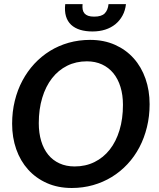

<svg xmlns="http://www.w3.org/2000/svg" viewBox="-20 -930 793 958"><path d="M40.5 0ZM726.5 -410C726.5 -455.7 719.7 -498.1 706 -537.2C692.3 -576.4 672.7 -610.3 647 -639C621.3 -667.7 590.2 -690.2 553.5 -706.5C516.8 -722.8 475.5 -731 429.5 -731C392.2 -731 356.7 -726.2 323 -716.8C289.3 -707.2 258.1 -693.6 229.2 -675.8C200.4 -657.9 174.4 -636.5 151.2 -611.5C128.1 -586.5 108.3 -558.5 91.8 -527.5C75.2 -496.5 62.6 -462.9 53.8 -426.8C44.9 -390.6 40.5 -352.5 40.5 -312.5C40.5 -266.8 47.3 -224.5 61 -185.5C74.7 -146.5 94.4 -112.7 120.2 -84C146.1 -55.3 177.3 -32.8 214 -16.5C250.7 -0.2 292 8 338 8C375 8 410.3 3.2 444 -6.2C477.7 -15.8 508.9 -29.3 537.8 -47C566.6 -64.7 592.7 -86 616 -111C639.3 -136 659.2 -164 675.5 -195C691.8 -226 704.4 -259.6 713.2 -295.8C722.1 -331.9 726.5 -370 726.5 -410ZM593.5 -407C593.5 -360.3 587.8 -318.1 576.2 -280.2C564.8 -242.4 548.5 -210.2 527.5 -183.5C506.5 -156.8 481.2 -136.2 451.5 -121.5C421.8 -106.8 388.8 -99.5 352.5 -99.5C324.2 -99.5 298.9 -104.6 276.8 -114.8C254.6 -124.9 235.8 -139.4 220.5 -158.2C205.2 -177.1 193.5 -199.8 185.5 -226.5C177.5 -253.2 173.5 -282.8 173.5 -315.5C173.5 -361.8 179.2 -404 190.8 -442C202.2 -480 218.5 -512.5 239.5 -539.5C260.5 -566.5 285.8 -587.3 315.2 -602C344.8 -616.7 377.5 -624 413.5 -624C441.5 -624 466.7 -618.8 489 -608.5C511.3 -598.2 530.2 -583.5 545.8 -564.5C561.2 -545.5 573.1 -522.7 581.2 -496C589.4 -469.3 593.5 -439.7 593.5 -407ZM441.5 -773C464.5 -773 485.7 -776.1 505 -782.2C524.3 -788.4 541.2 -797.4 555.8 -809.2C570.2 -821.1 582.1 -835.4 591.2 -852.2C600.4 -869.1 606.2 -888.2 608.5 -909.5H521.5C519.5 -889.5 513.2 -874.1 502.5 -863.2C491.8 -852.4 474.3 -847 450 -847C437.7 -847 427.6 -848.4 419.8 -851.2C411.9 -854.1 405.8 -858.2 401.2 -863.5C396.8 -868.8 393.8 -875.3 392.5 -883C391.2 -890.7 391 -899.5 392 -909.5H305.5C302.8 -886.2 304.1 -865.9 309.2 -848.8C314.4 -831.6 323 -817.4 335 -806.2C347 -795.1 362 -786.8 380 -781.2C398 -775.8 418.5 -773 441.5 -773Z"/></svg>

Font: Lato
Style: Bold Italic
Weight: 700
Italic angle: -7°
Designer: Lukasz Dziedzic
Foundry: tyPoland Lukasz Dziedzic
Version: Version 2.007; 2014-02-27